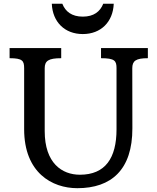

<svg xmlns="http://www.w3.org/2000/svg" viewBox="-20 -987 829 1017"><path d="M107.9 -302.7C107.9 -71.8 255.9 9.8 389.6 9.8C569.8 9.8 681.6 -87.9 681.2 -307.6L680.7 -625.5C680.7 -664.6 699.7 -678.7 763.2 -678.7V-732.4H515.1V-678.7C588.4 -678.7 597.2 -664.6 597.2 -625.5V-302.2C597.2 -149.9 538.1 -61.5 403.3 -61.5C308.1 -61.5 216.8 -123 216.8 -292.5V-625.5C216.8 -664.6 236.8 -678.7 304.2 -678.7V-732.4H30.8V-678.7C99.6 -678.7 107.9 -664.6 107.9 -625.5ZM418.5 -806.6C514.2 -806.6 578.6 -870.6 582.5 -967.3H526.9C510.7 -925.8 476.6 -898.9 418.5 -898.9C360.4 -898.9 326.2 -925.8 310.1 -967.3H254.4C258.3 -870.6 322.8 -806.6 418.5 -806.6Z"/></svg>

Font: Arbutus Slab
Style: Regular
Weight: 400
Designer: Karolina Lach
Foundry: Karolina Lach
Version: Version 1.001